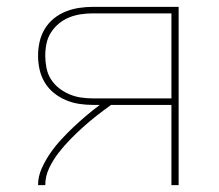

<svg xmlns="http://www.w3.org/2000/svg" viewBox="-20 -540 640 560"><path d="M91 0Q91 -25 101.5 -48.5Q112 -72 126.5 -93Q141 -114 158.5 -133Q176 -152 194 -169Q212 -186 231.5 -202.5Q251 -219 271 -234H251Q231 -234 211 -237Q191 -240 172 -248Q153 -256 137 -269Q121 -282 110.5 -299.5Q100 -317 95.5 -337Q91 -357 91 -377Q91 -398 95.5 -418Q100 -438 110.5 -455.5Q121 -473 137 -486Q153 -499 172 -506.5Q191 -514 211 -517Q231 -520 251 -520H501V0H480V-234H304Q283 -219 262.5 -203Q242 -187 222.5 -169.5Q203 -152 185 -133.5Q167 -115 151 -94.5Q135 -74 123.5 -50Q112 -26 112 0ZM480 -253V-501H251Q234 -501 216.5 -498.5Q199 -496 182.5 -489.5Q166 -483 152 -471.5Q138 -460 128.5 -445Q119 -430 115.5 -412.5Q112 -395 112 -377Q112 -360 115.5 -342Q119 -324 128.5 -309Q138 -294 152 -283Q166 -272 182.5 -265Q199 -258 216.5 -255.5Q234 -253 251 -253Z"/></svg>

Font: Zed Sans Thin Extended
Style: Regular
Weight: 100
Width: 7
Designer: Belleve Invis
Foundry: Belleve Invis
Version: Version 1.0.0; ttfautohint (v1.8.4)